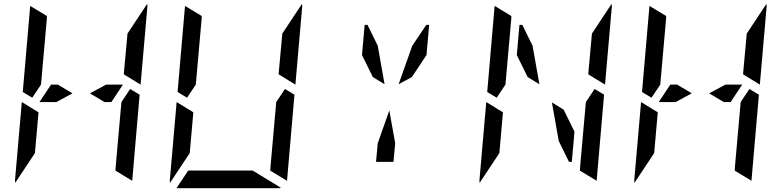

<svg xmlns="http://www.w3.org/2000/svg" viewBox="-20 -992 4120 1012"><path d="M649 -782 652 -815 756 -972Q757 -968 757 -959L721 -546L633 -600V-607ZM539 -546H628L567 -454H531L454 -500ZM277 -454H234H188L249 -546H285L362 -500ZM716 -493 677 -41Q677 -41 677 -39L588 -93L589 -95V-103L592 -139L599 -218L620 -454L666 -523ZM100 -507 139 -959Q139 -959 139 -961L228 -907L227 -905V-895L224 -861L217 -782L199 -578L196 -546L150 -477ZM167 -218 164 -185 60 -28Q59 -32 59 -41L95 -454L141 -426L161 -413V-414L183 -400Z M1465 -782 1468 -815 1572 -972Q1573 -968 1573 -959L1537 -546L1449 -600V-607ZM1532 -493 1493 -41Q1493 -41 1493 -39L1404 -93L1405 -95V-103L1408 -139L1415 -218L1436 -454L1482 -523ZM916 -507 955 -959Q955 -959 955 -961L1044 -907L1043 -905V-895L1040 -861L1033 -782L1015 -578L1012 -546L966 -477ZM983 -218 980 -185 876 -28Q875 -32 875 -41L911 -454L957 -426L977 -413V-414L999 -400ZM1312 -93 1461 -2Q1453 0 1448 0H912H910L972 -93H975H1006H1142H1234Z M1902 -861H1917L1971 -751L2007 -548L1945 -586L1888 -702ZM2081 -548 2153 -751 2227 -861H2242L2228 -702L2151 -586ZM2063 -237 2054 -139H1962L1971 -237L2032 -410Z M3097 -782 3100 -815 3204 -972Q3205 -968 3205 -959L3169 -546L3081 -600V-607ZM2718 -861H2733L2787 -751L2823 -548L2761 -586L2704 -702ZM3164 -493 3125 -41Q3125 -41 3125 -39L3036 -93L3037 -95V-103L3040 -139L3047 -218L3068 -454L3114 -523ZM2548 -507 2587 -959Q2587 -959 2587 -961L2676 -907L2675 -905V-895L2672 -861L2665 -782L2647 -578L2644 -546L2598 -477ZM2615 -218 2612 -185 2508 -28Q2507 -32 2507 -41L2543 -454L2589 -426L2609 -413V-414L2631 -400ZM3008 -298 2994 -139H2979L2925 -249L2889 -452L2951 -414Z M3913 -782 3916 -815 4020 -972Q4021 -968 4021 -959L3985 -546L3897 -600V-607ZM3803 -546H3892L3831 -454H3795L3718 -500ZM3541 -454H3498H3452L3513 -546H3549L3626 -500ZM3980 -493 3941 -41Q3941 -41 3941 -39L3852 -93L3853 -95V-103L3856 -139L3863 -218L3884 -454L3930 -523ZM3364 -507 3403 -959Q3403 -959 3403 -961L3492 -907L3491 -905V-895L3488 -861L3481 -782L3463 -578L3460 -546L3414 -477ZM3431 -218 3428 -185 3324 -28Q3323 -32 3323 -41L3359 -454L3405 -426L3425 -413V-414L3447 -400Z"/></svg>

Font: DSEG14 Modern Mini
Style: Italic
Weight: 400
Italic angle: -5°
Designer: Keshikan(Twitter:@keshinomi_88pro)
Version: Version 0.46